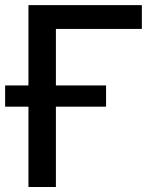

<svg xmlns="http://www.w3.org/2000/svg" viewBox="-41 -748 620 768"><path d="M526.4 -727.5V-632.3H182.6V0H72.8V-727.5ZM-20.5 -321.3V-406.2H383.3V-321.3Z"/></svg>

Font: Inter 24pt Medium
Style: Regular
Weight: 500
Designer: Rasmus Andersson
Foundry: rsms
Version: Version 4.001;git-66647c0bb